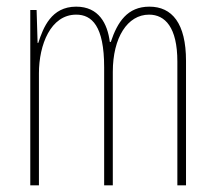

<svg xmlns="http://www.w3.org/2000/svg" viewBox="-20 -557 648 577"><path d="M429 -537C363 -537 333 -491 313 -431H310C303 -486 277 -537 209 -537C134 -537 110 -474 95 -428H93L90 -527H71V0H97V-337C97 -422 132 -513 209 -513C256 -513 293 -479 293 -355V0H319V-341C319 -444 363 -513 428 -513C476 -513 513 -475 513 -372V0H539V-374C539 -487 497 -537 429 -537Z"/></svg>

Font: Noto Sans Khmer UI ExtraCondensed Thin
Style: Regular
Weight: 100
Width: 2
Designer: Danh Hong and the Monotype Design Team
Foundry: Monotype Imaging Inc.
Version: Version 2.002